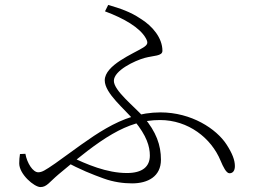

<svg xmlns="http://www.w3.org/2000/svg" viewBox="-20 -764 1040 779"><path d="M516 -20C580 -20 633 -48 633 -116C633 -175 614 -229 563 -289C525 -332 442 -396 442 -436C442 -478 527 -518 567 -529C604 -539 639 -536 639 -558C639 -609 600 -658 549 -689C509 -716 467 -730 419 -744L406 -718C484 -689 547 -652 571 -610C582 -591 580 -583 561 -571C521 -546 405 -500 405 -438C405 -385 486 -322 526 -273C575 -213 588 -170 588 -133C588 -88 558 -62 495 -62C413 -62 332 -97 263 -130L245 -109C304 -76 356 -56 400 -40C441 -25 482 -20 516 -20ZM144 -5C170 -5 180 -25 218 -57C387 -199 493 -277 629 -277C744 -277 837 -204 875 -112C885 -88 898 -61 911 -61C926 -61 933 -73 933 -90C933 -114 923 -141 899 -178C858 -241 757 -308 631 -308C467 -308 351 -205 204 -101C162 -72 150 -65 135 -65C114 -65 90 -101 83 -140L61 -139C59 -125 58 -116 58 -101C58 -57 119 -5 144 -5Z"/></svg>

Font: Source Han Serif CN VF
Style: Regular
Weight: 250
Designer: Ryoko NISHIZUKA 西塚涼子 (kana & ideographs); Frank Grießhammer (Latin, Greek & Cyrillic); Wenlong ZHANG 张文龙 (bopomofo); San
Foundry: Adobe
Version: Version 2.002;hotconv 1.1.0;makeotfexe 2.6.0